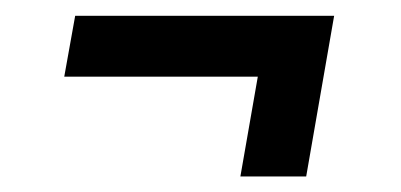

<svg xmlns="http://www.w3.org/2000/svg" viewBox="-20 -411 518 248"><path d="M375.5 -183.1H290.5L313 -312H63L77.1 -390.6H411.6Z"/></svg>

Font: MAUL Condensed Italic
Style: Condenced Regular Italic
Weight: 400
Italic angle: -12°
Designer: MAUL
Version: Version 1.0; 2020; ttfautohint (v1.8.3)